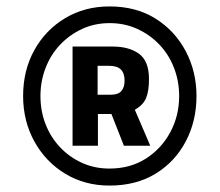

<svg xmlns="http://www.w3.org/2000/svg" viewBox="-20 -733 684 598"><path d="M321 -155Q244 -155 183 -192Q122 -229 87 -292.5Q52 -356 52 -434Q52 -514 87 -577Q122 -640 183 -676.5Q244 -713 321 -713Q404 -713 464.5 -675Q525 -637 558.5 -573.5Q592 -510 592 -434Q592 -356 558.5 -292.5Q525 -229 464.5 -192Q404 -155 321 -155ZM321 -208Q385 -208 433.5 -238.5Q482 -269 510 -320.5Q538 -372 538 -434Q538 -480 522 -521.5Q506 -563 476.5 -594Q447 -625 407.5 -643Q368 -661 322 -661Q275 -661 236 -643Q197 -625 167.5 -594Q138 -563 122 -521.5Q106 -480 106 -434Q106 -387 122 -346Q138 -305 167.5 -274Q197 -243 236 -225.5Q275 -208 321 -208ZM206 -279V-588H331Q382 -588 413 -565.5Q444 -543 444 -487Q444 -449 435 -427.5Q426 -406 400 -391L448 -279H366L327 -378H285V-279ZM284 -438H326Q348 -438 358 -449.5Q368 -461 368 -482Q368 -505 356.5 -516.5Q345 -528 320 -528H284Z"/></svg>

Font: Cairo Play ExtraBold
Style: Regular
Weight: 800
Version: Version 3.119